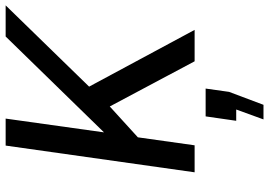

<svg xmlns="http://www.w3.org/2000/svg" viewBox="-160 -566 976 697"><g transform="rotate(-90 328.5 -218.0)"><path d="M657 -686H544L196 -329L246 -686H148L51 0H149L178 -206L290 -308L454 0H568L362 -383ZM355 40H254L238 151H279L243 250H296L343 125Z"/></g></svg>

Font: Chivo
Style: Italic
Weight: 400
Italic angle: -8°
Designer: Hector Gatti
Foundry: Omnibus-Type
Version: Version 1.003;PS 001.003;hotconv 1.0.70;makeotf.lib2.5.58329